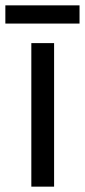

<svg xmlns="http://www.w3.org/2000/svg" viewBox="-39 -697 317 717"><path d="M163 0H78V-536H163ZM258 -677V-609H-19V-677Z"/></svg>

Font: Noto Sans Myanmar SemiCondensed
Style: Regular
Weight: 400
Width: 4
Designer: Monotype Design Team
Foundry: Monotype Imaging Inc.
Version: Version 2.107; ttfautohint (v1.8.4.7-5d5b)